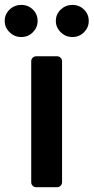

<svg xmlns="http://www.w3.org/2000/svg" viewBox="-64 -780 390 800"><path d="M66.1 -20.6V-524.5Q66.1 -533.4 72.1 -539.4Q78.1 -545.5 87 -545.5H174Q182.5 -545.5 188.6 -539.4Q194.6 -533.4 194.6 -524.5V-20.6Q194.6 -12.1 188.6 -6Q182.5 0 174 0H87Q78.1 0 72.1 -6Q66.1 -12.1 66.1 -20.6ZM-44.4 -692.5Q-44.4 -720.9 -24 -740.2Q-3.6 -759.6 24.5 -759.6Q53.3 -759.6 73 -740.2Q92.7 -720.9 92.7 -692.5Q92.7 -665.5 73 -645.6Q53.3 -625.7 24.5 -625.7Q-3.6 -625.7 -24 -645.6Q-44.4 -665.5 -44.4 -692.5ZM168.7 -692.5Q168.7 -720.9 189.1 -740.2Q209.5 -759.6 237.6 -759.6Q266.3 -759.6 286 -740.2Q305.8 -720.9 305.8 -692.5Q305.8 -665.5 286 -645.6Q266.3 -625.7 237.6 -625.7Q209.5 -625.7 189.1 -645.6Q168.7 -665.5 168.7 -692.5Z"/></svg>

Font: DeltaSans SemiBold
Style: Regular
Weight: 600
Designer: Rasmus Andersson
Foundry: rsms
Version: Version 3.012